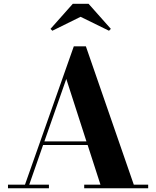

<svg xmlns="http://www.w3.org/2000/svg" viewBox="-20 -1014 840 1034"><path d="M414 -923.5 567 -848.5 577 -858.5 457 -993.5H372L252 -858.5L262 -848.5ZM23 -19.5V0H243.5V-19.5H137.5L212 -233H452L521 -19.5H433.5V0H778V-19.5H700.5L442.5 -764.5H377.5L114.5 -19.5ZM337 -589 445.5 -252.5H219Z"/></svg>

Font: Bodoni* 11pt
Style: Bold
Weight: 700
Version: Version 2.3